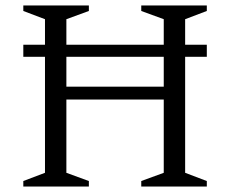

<svg xmlns="http://www.w3.org/2000/svg" viewBox="-20 -680 839 700"><path d="M65 0V-20L144 -50V-473H65V-517H144V-610L65 -640V-660H304V-640L222 -610V-517H577V-610L495 -640V-660H734V-640L655 -610V-517H734V-473H655V-50L734 -20V0H495V-20L577 -50V-317H222V-50L304 -20V0ZM222 -364H577V-473H222Z"/></svg>

Font: Spectral SC Light
Style: Regular
Weight: 300
Designer: Jean-Baptiste Levee
Foundry: Production Type
Version: Version 2.001